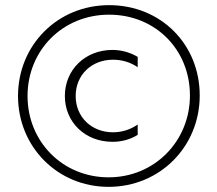

<svg xmlns="http://www.w3.org/2000/svg" viewBox="-20 -723 845 746"><path d="M402 3C601 3 756 -153 756 -352C756 -551 605 -703 404 -703C203 -703 50 -547 50 -350C50 -153 203 3 402 3ZM402 -34C223 -34 87 -173 87 -350C87 -527 223 -666 404 -666C584 -666 718 -530 718 -352C718 -174 580 -34 402 -34ZM515 -199V-239C487 -220 455 -209 419 -209C336 -209 274 -268 274 -350C274 -432 336 -491 419 -491C454 -491 487 -481 515 -462V-502C488 -518 454 -529 417 -529C311 -529 232 -452 232 -350C232 -248 311 -172 417 -172C453 -172 486 -181 515 -199Z"/></svg>

Font: Chess Sans
Style: Regular
Weight: 400
Designer: Wolf Bōese
Foundry: Wolf Bōese
Version: Version 7.223;Glyphs 3.3 (3306)